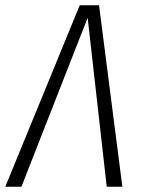

<svg xmlns="http://www.w3.org/2000/svg" viewBox="-40 -705 536 725"><path d="M334 -685 422 0H363L291 -638L41 0H-20L261 -685Z"/></svg>

Font: Fira Sans Extra Condensed Light
Style: Italic
Weight: 300
Width: 3
Italic angle: -8°
Designer: Carrois Corporate & Edenspiekermann AG
Foundry: Carrois Corporate GbR & Edenspiekermann AG
Version: Version 4.203